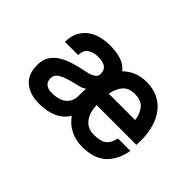

<svg xmlns="http://www.w3.org/2000/svg" viewBox="-76 -794 1153 1153"><g transform="rotate(45 500.0 -218.0)"><path d="M427 -207Q419 -200 408.5 -195.5Q398 -191 393 -190Q345 -179 313.5 -169.5Q282 -160 264 -149.5Q246 -139 239 -127Q232 -115 232 -100Q232 -72 249.5 -57.5Q267 -43 297 -43Q362 -43 393.5 -70Q425 -97 426 -140ZM768 -282H769Q763 -330 737.5 -361Q712 -392 657 -392Q605 -392 579.5 -361Q554 -330 545 -282ZM880 -218V-182H542Q544 -118 573.5 -81Q603 -44 657 -44Q714 -44 740 -65.5Q766 -87 774 -131H880Q863 -39 809 9Q755 57 658 57Q604 57 559 35.5Q514 14 482 -31Q454 14 405.5 35.5Q357 57 291 57Q215 57 167 18.5Q119 -20 119 -100Q119 -138 133.5 -166.5Q148 -195 178 -216.5Q208 -238 254.5 -253.5Q301 -269 365 -281Q386 -285 406.5 -297Q427 -309 427 -332Q427 -365 405.5 -379.5Q384 -394 345 -394Q303 -394 277 -375.5Q251 -357 251 -316H139Q139 -362 155 -395Q171 -428 199 -450Q227 -472 265 -482.5Q303 -493 348 -493Q399 -493 440.5 -480Q482 -467 507 -434Q536 -463 573.5 -478Q611 -493 656 -493Q711 -493 753 -473Q795 -453 823.5 -416.5Q852 -380 866.5 -329.5Q881 -279 881 -218Z"/></g></svg>

Font: NanumGothicCoding
Style: Bold
Weight: 700
Monospace: yes
Designer: Kwon Bruce; Nicolas Noh; Sung-woo Choi; Go-un Cha; Soo-hyun Park;
Foundry: NHN Corporation
Version: Version 2.000;PS 1;hotconv 1.0.49;makeotf.lib2.0.14853